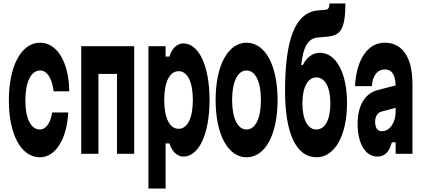

<svg xmlns="http://www.w3.org/2000/svg" viewBox="-20 -886 2440 1106"><path d="M210 20C299 20 365 -83 373 -238H281C270 -177 245 -140 210 -140C158 -140 126 -203 126 -307C126 -414 159 -480 211 -480C251 -480 280 -435 289 -360H379C377 -528 309 -640 211 -640C103 -640 31 -507 31 -307C31 -112 101 20 210 20Z M547 0V-460H654V0H753V-620H448V0Z M934 200V-60H956C969 -15 1001 16 1036 16C1126 16 1187 -114 1187 -310C1187 -506 1126 -636 1036 -636C1001 -636 969 -607 956 -560H934V-620H835V200ZM1009 -144C957 -144 926 -207 926 -310C926 -413 957 -476 1009 -476C1060 -476 1091 -413 1091 -310C1091 -207 1060 -144 1009 -144Z M1400 20C1509 20 1579 -112 1579 -310C1579 -508 1509 -640 1400 -640C1293 -640 1222 -508 1222 -310C1222 -112 1293 20 1400 20ZM1400 -140C1349 -140 1317 -205 1317 -310C1317 -415 1349 -480 1400 -480C1452 -480 1483 -415 1483 -310C1483 -205 1452 -140 1400 -140Z M1803 20C1909 20 1979 -106 1979 -292C1979 -465 1917 -582 1822 -582C1782 -582 1745 -555 1725 -512H1715C1727 -619 1755 -665 1811 -670L1867 -675C1943 -683 1968 -717 1970 -866H1878C1877 -841 1871 -831 1856 -830L1811 -826C1682 -814 1622 -665 1622 -360C1622 -117 1687 20 1803 20ZM1802 -140C1753 -140 1722 -197 1722 -290C1722 -383 1753 -440 1802 -440C1853 -440 1883 -383 1883 -290C1883 -197 1853 -140 1802 -140Z M2259 -66V0H2356V-400C2356 -555 2299 -640 2196 -640C2100 -640 2033 -546 2025 -390H2122C2126 -450 2154 -486 2196 -486C2218 -486 2234 -477 2244 -460C2253 -445 2258 -423 2259 -394L2155 -367C2082 -347 2040 -279 2040 -172C2040 -60 2084 16 2154 16C2197 16 2224 -13 2237 -66ZM2259 -242C2259 -180 2225 -130 2180 -130C2153 -130 2141 -150 2141 -186C2141 -215 2156 -238 2177 -243L2259 -265Z"/></svg>

Font: Yard Headline
Style: Regular
Weight: 400
Monospace: yes
Designer: Roman Shamin
Foundry: Evil Martians
Version: Version 1.000